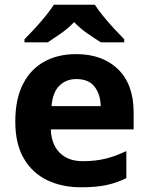

<svg xmlns="http://www.w3.org/2000/svg" viewBox="-20 -786 631 816"><path d="M303 -556Q416 -556 482 -491.5Q548 -427 548 -308V-236H196Q198 -173 233.5 -137Q269 -101 332 -101Q385 -101 428 -111.5Q471 -122 517 -144V-29Q477 -9 432.5 0.5Q388 10 325 10Q243 10 180 -20.5Q117 -51 81 -113Q45 -175 45 -269Q45 -365 77.5 -428.5Q110 -492 168 -524Q226 -556 303 -556ZM304 -450Q261 -450 232.5 -422Q204 -394 199 -335H408Q407 -385 382 -417.5Q357 -450 304 -450ZM383 -766Q397 -744 419.5 -716.5Q442 -689 466 -663Q490 -637 508 -619V-606H409Q383 -622 352 -643.5Q321 -665 295 -692Q269 -665 239 -644Q209 -623 183 -606H84V-619Q103 -638 126.5 -663.5Q150 -689 172.5 -716.5Q195 -744 209 -766Z"/></svg>

Font: Noto Sans Gujarati UI
Style: Bold
Weight: 700
Designer: Jelle Bosma - Monotype Design Team, Universal Thirst
Foundry: Monotype Imaging Inc.
Version: Version 2.106; ttfautohint (v1.8.4.7-5d5b)